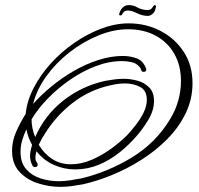

<svg xmlns="http://www.w3.org/2000/svg" viewBox="-20 -607 774 748"><path d="M215 121Q171 121 127.5 107Q84 93 55.5 62Q27 31 27 -20Q27 -58 43.5 -95Q60 -132 80 -163Q85 -214 111.5 -265Q138 -316 179 -361Q220 -406 271 -441Q322 -476 376 -496Q430 -516 481 -516Q548 -516 604.5 -487Q661 -458 695.5 -405.5Q730 -353 730 -283Q730 -221 703.5 -166Q677 -111 632 -65.5Q587 -20 531 15.5Q475 51 416 75Q357 99 303 111Q281 115 259.5 118Q238 121 215 121ZM209 99Q231 99 253 95.5Q275 92 297 88Q401 63 494.5 6Q588 -51 644 -145Q664 -178 674.5 -215.5Q685 -253 685 -291Q685 -352 659 -397.5Q633 -443 586.5 -468Q540 -493 479 -493Q422 -493 362.5 -468.5Q303 -444 250.5 -403Q198 -362 160.5 -310Q123 -258 109 -202Q139 -236 179.5 -269.5Q220 -303 266.5 -330Q313 -357 362.5 -373Q412 -389 458 -389Q488 -389 513 -379.5Q538 -370 549 -340Q549 -339 549.5 -338.5Q550 -338 550 -336Q550 -327 539 -327Q533 -327 530 -334Q528 -339 527.5 -341Q527 -343 523 -347Q511 -361 492 -365Q473 -369 456 -369Q405 -369 353.5 -349.5Q302 -330 254 -297Q206 -264 167 -224Q128 -184 103 -142Q103 -107 117 -73Q155 -159 227 -215.5Q299 -272 390 -292Q407 -295 425 -297.5Q443 -300 461 -300Q489 -300 516 -292.5Q543 -285 561.5 -266Q580 -247 580 -214Q580 -177 558 -140.5Q536 -104 513 -78Q483 -43 445.5 -13Q408 17 364.5 35Q321 53 273 53Q229 53 189 35Q149 17 122 -18Q121 -13 119.5 -6.5Q118 0 118 6Q118 19 122.5 24Q127 29 127 34Q127 44 116 44Q109 44 105 35.5Q101 27 99 17Q97 7 97 2Q97 -10 99.5 -21.5Q102 -33 105 -43Q89 -70 83 -103Q73 -83 66.5 -60.5Q60 -38 60 -15Q60 27 82 52Q104 77 138 88Q172 99 209 99ZM256 33Q296 33 336 16Q376 -1 412 -27Q448 -53 475 -80Q491 -97 509 -120Q527 -143 539.5 -168.5Q552 -194 552 -218Q552 -255 525.5 -268.5Q499 -282 467 -282Q448 -282 429 -278.5Q410 -275 391 -270Q318 -250 258.5 -202.5Q199 -155 158 -91Q143 -69 131 -43Q152 -8 183.5 12.5Q215 33 256 33ZM557 -545Q535 -545 514 -555.5Q493 -566 479 -566Q468 -566 463 -561Q458 -556 454 -548Q453 -547 451 -547Q444 -547 444 -551Q448 -568 458 -577.5Q468 -587 480 -587Q498 -588 515.5 -578Q533 -568 555 -568Q567 -568 572 -575.5Q577 -583 581 -587Q583 -587 586 -586Q589 -585 588 -583Q585 -561 574.5 -553Q564 -545 557 -545Z"/></svg>

Font: Sassy Frass
Style: Regular
Weight: 400
Designer: Robert E. Leuschke
Foundry: Robert E. Leuschke
Version: Version 1.010; ttfautohint (v1.8.3)